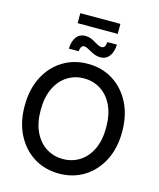

<svg xmlns="http://www.w3.org/2000/svg" viewBox="-149 -1153 1050 1268"><g transform="rotate(15 376.0 -519.0)"><path d="M376.5 11.2Q280.3 11.2 204.8 -35.6Q129.4 -82.5 86.2 -166.7Q43 -251 43 -363.3Q43 -476.6 86.2 -560.8Q129.4 -645 204.8 -691.9Q280.3 -738.8 376.5 -738.8Q472.7 -738.8 547.9 -691.9Q623 -645 666.3 -560.8Q709.5 -476.6 709.5 -363.3Q709.5 -251 666.3 -166.7Q623 -82.5 547.9 -35.6Q472.7 11.2 376.5 11.2ZM376.5 -88.4Q439 -88.4 489.7 -120.1Q540.5 -151.9 570.3 -213.4Q600.1 -274.9 600.1 -363.3Q600.1 -452.1 570.3 -513.9Q540.5 -575.7 489.7 -607.4Q439 -639.2 376.5 -639.2Q314 -639.2 263.2 -607.4Q212.4 -575.7 182.4 -513.9Q152.3 -452.1 152.3 -363.3Q152.3 -274.9 182.4 -213.4Q212.4 -151.9 263.2 -120.1Q314 -88.4 376.5 -88.4ZM442.4 -801.3Q422.9 -801.3 405.3 -807.6Q387.7 -814 372.3 -822.8Q356.9 -831.5 344.2 -837.9Q331.5 -844.2 321.8 -844.2Q308.6 -844.2 301.8 -831.8Q294.9 -819.3 294.4 -803.2H227.1Q228.5 -852.5 250.2 -882.6Q272 -912.6 312.5 -912.6Q333 -912.6 349.6 -906Q366.2 -899.4 380.4 -890.6Q394.5 -881.8 407.5 -875.2Q420.4 -868.7 432.6 -868.7Q446.3 -868.7 452.9 -878.9Q459.5 -889.2 461.4 -910.6H526.9Q525.4 -860.4 502.7 -830.8Q480 -801.3 442.4 -801.3ZM513.7 -1048.8V-980.5H239.7V-1048.8Z"/></g></svg>

Font: Inter 28pt Medium
Style: Regular
Weight: 500
Designer: Rasmus Andersson
Foundry: rsms
Version: Version 4.001;git-66647c0bb